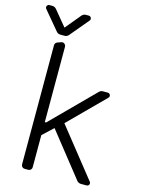

<svg xmlns="http://www.w3.org/2000/svg" viewBox="-154 -1023 817 1101"><g transform="rotate(15 254.0 -472.0)"><path d="M83.5 -20.6V-728.3Q83.5 -734.7 87.2 -740.1Q90.9 -745.4 97.3 -747.9L119 -755.7Q123.9 -757.1 126.1 -757.1Q134.6 -757.1 140.6 -751.1Q146.7 -745 146.7 -736.2V-288.7H154.5L400.9 -536.2Q410.2 -545.5 423.3 -545.5H452.4Q459.2 -545.5 463.6 -540.7Q468 -535.9 468 -529.8Q468 -523.4 463.4 -518.8L256.7 -311.8L484.4 -25.2Q487.9 -21.3 487.9 -15.6Q487.9 -9.2 483.3 -4.6Q478.7 0 471.9 0H438.6Q431.5 0 425.1 -3Q418.7 -6 414.1 -11.7L209.5 -270.2L146.7 -211.3V-20.6Q146.7 -12.1 140.6 -6Q134.6 0 126.1 0H104.4Q95.5 0 89.5 -6Q83.5 -12.1 83.5 -20.6ZM-1.4 -943.9H16Q22.7 -943.9 29.1 -940.9Q35.5 -937.9 40.1 -932.5L115.4 -841.3L191.1 -932.5Q195.7 -937.9 202.1 -940.9Q208.5 -943.9 215.2 -943.9H232.6Q239.3 -943.9 243.8 -939.1Q248.2 -934.3 248.2 -927.9Q248.2 -922.2 244.7 -918.3L151.6 -807.2Q147 -801.8 140.8 -799Q134.6 -796.2 127.5 -796.2H103.3Q88.8 -796.2 79.5 -807.2L-13.5 -918.3Q-17 -922.2 -17 -928.3Q-17 -934.3 -12.6 -939.1Q-8.2 -943.9 -1.4 -943.9Z"/></g></svg>

Font: DeltaSans Light
Style: Regular
Weight: 300
Designer: Rasmus Andersson
Foundry: rsms
Version: Version 3.012